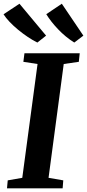

<svg xmlns="http://www.w3.org/2000/svg" viewBox="-44 -1036 479 1056"><path d="M-5.5 0 -1.5 -44 78.5 -58 162.5 -684 84.5 -696 90.5 -743H394.5L389.5 -696L306.5 -684L223 -58L304 -44L300.5 0ZM414.5 -840 364.5 -802Q340.5 -817 318 -835.5Q295.5 -854 275.8 -874.8Q256 -895.5 239.5 -916.5Q223 -937.5 210.5 -958L296 -1015.5ZM209.5 -840 161.5 -802Q136 -814.5 108.8 -832.8Q81.5 -851 55.8 -872.2Q30 -893.5 9 -915.5Q-12 -937.5 -24.5 -957.5L63 -1015.5Z"/></svg>

Font: Merriweather 28pt
Style: Bold Italic
Weight: 700
Italic angle: -7.8°
Version: Version 2.101